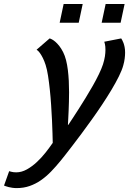

<svg xmlns="http://www.w3.org/2000/svg" viewBox="-152 -731 648 964"><path d="M165 -469.2Q173.8 -451.7 179.7 -428.7Q185.5 -405.8 188.7 -379.6Q191.9 -353.5 193.4 -325Q194.8 -296.4 194.8 -268.1Q194.8 -243.7 194.1 -220.2Q193.4 -196.8 192.6 -175.5Q191.9 -154.3 190.7 -136Q189.5 -117.7 189 -104H190.9Q198.2 -115.2 212.2 -136.2Q226.1 -157.2 242.9 -183.6Q259.8 -210 278.3 -240.2Q296.9 -270.5 314 -300.5Q331.1 -330.6 344.5 -358.4Q357.9 -386.2 365.2 -408.2Q372.1 -430.2 374.8 -448Q377.4 -465.8 377.4 -480Q377.4 -499 374.8 -509.5Q372.1 -520 371.6 -521.5L456.5 -538.1Q458.5 -535.2 461.7 -529.5Q464.8 -523.9 468 -515.4Q471.2 -506.8 473.6 -494.9Q476.1 -482.9 476.1 -466.8Q476.1 -453.6 474.1 -437.5Q472.2 -421.4 466.8 -402.3Q460.4 -378.9 444.8 -347.4Q429.2 -315.9 407.7 -280Q386.2 -244.1 360.6 -205.6Q335 -167 308.3 -129.9Q281.7 -92.8 256.1 -58.3Q230.5 -23.9 209.2 3.7Q188 31.2 172.9 50.5Q157.7 69.8 151.9 76.7Q127.9 106 103.8 130.9Q79.6 155.8 53.2 174.1Q26.9 192.4 -3.2 202.9Q-33.2 213.4 -68.4 213.4Q-79.6 213.4 -89.8 211.9Q-100.1 210.4 -108.6 208.3Q-117.2 206.1 -123.3 203.9Q-129.4 201.7 -131.8 200.7L-106 128.4Q-106.4 128.4 -95.7 131.3Q-85 134.3 -70.3 134.3Q-43.5 134.3 -16.8 119.4Q9.8 104.5 33.7 82Q57.6 59.6 77.9 33.7Q98.1 7.8 112.8 -13.7Q112.3 -31.2 111.6 -61Q110.8 -90.8 109.1 -127.2Q107.4 -163.6 104.7 -203.6Q102.1 -243.7 98.1 -281.2Q94.2 -318.8 89.1 -351.1Q84 -383.3 77.1 -404.8Q70.3 -425.8 63.2 -439.7Q56.2 -453.6 50 -462.4Q43.9 -471.2 39.1 -475.6Q34.2 -480 31.7 -481.4L97.2 -538.1Q101.6 -537.1 109.4 -533Q117.2 -528.8 126.5 -520.8Q135.7 -512.7 145.8 -500Q155.8 -487.3 165 -469.2ZM453.6 -616.7H358.4L378.4 -710.9H473.6ZM243.2 -616.7H147.5L167.5 -710.9H263.2Z"/></svg>

Font: Ufes Sans
Style: Italic
Weight: 400
Designer: Ricardo Esteves & Filipe Motta
Foundry: ProDesignUfes - Ricardo Esteves, Filipe Motta
Version: Version 2.0